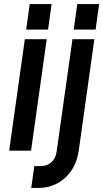

<svg xmlns="http://www.w3.org/2000/svg" viewBox="-20 -740 508 943"><path d="M25 0 102 -547.5H209.5L132.5 0ZM108.5 -594.5 126 -720H233.5L216 -594.5ZM133.5 183 148.5 75.5H182Q212 75.5 232.8 56.5Q253.5 37.5 258 5.5L336 -547.5H443.5L367 -2Q359.5 54 332 95.5Q304.5 137 262.2 160Q220 183 167.5 183ZM342 -594.5 359.5 -720H467L449.5 -594.5Z"/></svg>

Font: Mohave SemiBold
Style: Italic
Weight: 600
Italic angle: -8°
Designer: Gumpita Rahayu
Foundry: Tokotype
Version: Version 2.003